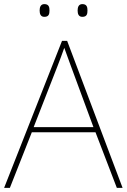

<svg xmlns="http://www.w3.org/2000/svg" viewBox="-20 -981 617 935"><path d="M173 -930C173 -913 178 -899 196 -899C218 -899 221 -913 221 -930C221 -946 218 -961 196 -961C178 -961 173 -946 173 -930ZM358 -930C358 -913 363 -899 381 -899C403 -899 406 -913 406 -930C406 -946 403 -961 381 -961C363 -961 358 -946 358 -930ZM549 -66H577L307 -782H282L0 -66H28L135 -337H445ZM325 -660 435 -362H144L260 -659C270 -686 283 -718 293 -748C306 -711 317 -683 325 -660Z"/></svg>

Font: Noto Sans Malayalam UI Thin
Style: Regular
Weight: 100
Designer: Jelle Bosma - Monotype Design Team
Foundry: Monotype Imaging Inc.
Version: Version 2.104